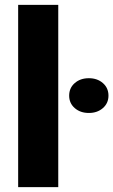

<svg xmlns="http://www.w3.org/2000/svg" viewBox="-20 -770 466 790"><path d="M219.7 0H54.7V-750H219.7ZM264.6 -376.5Q264.6 -408.2 287.6 -428.2Q310.5 -448.2 345.7 -448.2Q380.4 -448.2 403.3 -428.2Q426.3 -408.2 426.3 -376.5Q426.3 -345.2 403.3 -325.2Q380.4 -305.2 345.7 -305.2Q310.5 -305.2 287.6 -325.2Q264.6 -345.2 264.6 -376.5Z"/></svg>

Font: Roboto
Style: Regular
Weight: 900
Designer: Google
Version: Version 2.001171; 2014